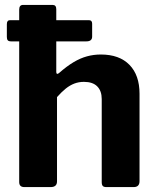

<svg xmlns="http://www.w3.org/2000/svg" viewBox="-20 -762 639 782"><path d="M355.3 -612.9Q355.3 -593.5 331.8 -593.5H25.6Q15.2 -593.5 11.5 -598Q7.9 -602.5 7.9 -611.5V-663.6Q7.9 -679.8 20.7 -679.8H342.5Q355.3 -679.8 355.3 -665.3ZM79.3 0Q58.2 0 58.2 -20.4V-723Q58.2 -742 74.1 -742H194.1Q209.2 -742 209.2 -724.7V-468.6Q209.2 -462.8 212.3 -461.5Q215.4 -460.1 220.8 -464.8Q252.4 -492.6 279.9 -508.9Q307.4 -525.3 334.5 -532.6Q361.7 -540 390.6 -540Q466.3 -540 507.3 -497.9Q548.3 -455.9 548.3 -380.2V-24.3Q548.3 0 524.3 0H413.3Q402.8 0 398.6 -4.6Q394.3 -9.3 394.3 -20.4V-358.5Q394.3 -391.8 376 -410.2Q357.7 -428.6 321.9 -428.6Q301.1 -428.6 282.9 -421.7Q264.6 -414.7 247.7 -401.1Q230.9 -387.6 212.2 -366.5V-23.3Q212.2 0 186.1 0H79.3Z"/></svg>

Font: Libre Franklin Thin
Style: Regular
Weight: 100
Designer: Pablo Impallari, Rodrigo Fuenzalida, Nhung Nguyen
Foundry: Impallari Type
Version: Version 3.000